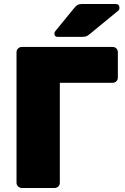

<svg xmlns="http://www.w3.org/2000/svg" viewBox="-20 -933 621 953"><path d="M88 0Q78 0 70 -7.5Q62 -15 62 -26V-674Q62 -685 70 -692.5Q78 -700 88 -700H539Q550 -700 557.5 -692.5Q565 -685 565 -674V-548Q565 -537 557.5 -529.5Q550 -522 539 -522H277V-26Q277 -15 269.5 -7.5Q262 0 251 0ZM266 -750Q250 -750 250 -766Q250 -774 255 -779L349 -894Q359 -906 366.5 -909.5Q374 -913 386 -913H554Q573 -913 573 -893Q573 -886 568 -881L428 -766Q420 -759 411.5 -754.5Q403 -750 388 -750Z"/></svg>

Font: Rubik Light ExtraBold
Style: Regular
Weight: 800
Version: Version 2.104